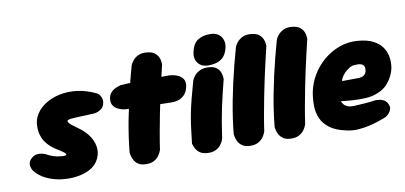

<svg xmlns="http://www.w3.org/2000/svg" viewBox="-67 -907 2401 1137"><g transform="rotate(-10 1133.0 -338.0)"><path d="M235 -134Q276 -128 277.5 -137Q279 -146 248 -165Q233 -174 217.5 -184.5Q202 -195 187.5 -208.5Q173 -222 161 -240Q149 -258 142.5 -281.5Q136 -305 137 -336Q138 -373 159 -405.5Q180 -438 217 -461Q254 -484 302.5 -494Q351 -504 407 -497Q463 -490 522 -461Q522 -461 527.5 -456.5Q533 -452 539 -442.5Q545 -433 547 -419.5Q549 -406 543 -388Q537 -374 526.5 -366Q516 -358 505.5 -354Q495 -350 487.5 -349Q480 -348 480 -348Q480 -348 476 -348Q472 -348 464.5 -347.5Q457 -347 447 -346.5Q437 -346 424 -345.5Q411 -345 395.5 -344.5Q380 -344 364 -343Q338 -342 326 -338Q314 -334 323.5 -320.5Q333 -307 374 -279Q417 -249 440 -212.5Q463 -176 464.5 -138.5Q466 -101 444 -66Q426 -38 391 -20.5Q356 -3 311 2.5Q266 8 220 1.5Q174 -5 133.5 -24.5Q93 -44 67 -77Q67 -77 63 -84Q59 -91 56 -102Q53 -113 56 -126.5Q59 -140 74 -153Q87 -165 102 -168Q117 -171 130.5 -168.5Q144 -166 152.5 -162.5Q161 -159 161 -159Q161 -159 166.5 -156Q172 -153 182 -148.5Q192 -144 205.5 -140Q219 -136 235 -134Z M736 1Q704 1 686.5 -11.5Q669 -24 661 -41Q653 -58 651 -70.5Q649 -83 649 -83Q653 -126 660 -175.5Q667 -225 677 -277.5Q687 -330 699 -383.5Q711 -437 724 -489.5Q737 -542 751 -591Q751 -591 756 -601Q761 -611 772.5 -623.5Q784 -636 804 -644.5Q824 -653 853 -650Q884 -647 900 -633.5Q916 -620 922 -604Q928 -588 928.5 -576Q929 -564 929 -564Q920 -526 909 -479.5Q898 -433 887 -382Q876 -331 865.5 -277.5Q855 -224 845.5 -171Q836 -118 829 -69Q829 -69 825 -58.5Q821 -48 811 -34Q801 -20 783 -9.5Q765 1 736 1ZM946 -333Q867 -334 797.5 -336.5Q728 -339 673 -340Q673 -340 664 -341Q655 -342 642 -346Q629 -350 616.5 -358Q604 -366 596 -379.5Q588 -393 590 -414Q592 -437 603.5 -451Q615 -465 630 -472.5Q645 -480 656 -483Q667 -486 667 -486Q675 -487 697 -488Q719 -489 750.5 -490Q782 -491 818 -491.5Q854 -492 890.5 -492.5Q927 -493 959 -493Q959 -493 969.5 -492Q980 -491 995 -487Q1010 -483 1024 -473.5Q1038 -464 1045 -448Q1052 -432 1046 -407Q1039 -377 1022.5 -361Q1006 -345 988.5 -339.5Q971 -334 958.5 -333.5Q946 -333 946 -333Z M1102 -1Q1075 -3 1059.5 -13.5Q1044 -24 1036 -38Q1028 -52 1025 -62Q1022 -72 1022 -72Q1028 -126 1033.5 -168Q1039 -210 1046.5 -248.5Q1054 -287 1065.5 -332Q1077 -377 1094 -437Q1094 -437 1098.5 -447Q1103 -457 1114 -469.5Q1125 -482 1144.5 -491.5Q1164 -501 1194 -500Q1226 -499 1243 -486Q1260 -473 1266 -456.5Q1272 -440 1272.5 -427.5Q1273 -415 1273 -415Q1261 -367 1251.5 -328Q1242 -289 1234 -251Q1226 -213 1218.5 -169.5Q1211 -126 1203 -70Q1203 -70 1199 -59Q1195 -48 1184 -33.5Q1173 -19 1153 -9Q1133 1 1102 -1ZM1203 -511Q1159 -510 1138 -536.5Q1117 -563 1124 -600Q1135 -653 1164.5 -672.5Q1194 -692 1238 -692Q1283 -692 1303.5 -664.5Q1324 -637 1317 -600Q1312 -576 1300 -556Q1288 -536 1264.5 -524Q1241 -512 1203 -511Z M1363 1Q1331 1 1313 -11.5Q1295 -24 1287 -41Q1279 -58 1277 -70.5Q1275 -83 1275 -83Q1279 -126 1286 -175.5Q1293 -225 1303 -277.5Q1313 -330 1325 -383.5Q1337 -437 1350.5 -489.5Q1364 -542 1378 -591Q1378 -591 1383 -601Q1388 -611 1400 -623.5Q1412 -636 1431.5 -644.5Q1451 -653 1480 -650Q1511 -647 1527 -633.5Q1543 -620 1549 -604Q1555 -588 1555.5 -576Q1556 -564 1556 -564Q1547 -526 1536 -479.5Q1525 -433 1514 -382Q1503 -331 1492.5 -277.5Q1482 -224 1472.5 -171Q1463 -118 1456 -69Q1456 -69 1452 -58.5Q1448 -48 1438 -34Q1428 -20 1409.5 -9.5Q1391 1 1363 1Z M1609 1Q1577 1 1559 -11.5Q1541 -24 1533 -41Q1525 -58 1523 -70.5Q1521 -83 1521 -83Q1525 -126 1532 -175.5Q1539 -225 1549 -277.5Q1559 -330 1571 -383.5Q1583 -437 1596.5 -489.5Q1610 -542 1624 -591Q1624 -591 1629 -601Q1634 -611 1646 -623.5Q1658 -636 1677.5 -644.5Q1697 -653 1726 -650Q1757 -647 1773 -633.5Q1789 -620 1795 -604Q1801 -588 1801.5 -576Q1802 -564 1802 -564Q1793 -526 1782 -479.5Q1771 -433 1760 -382Q1749 -331 1738.5 -277.5Q1728 -224 1718.5 -171Q1709 -118 1702 -69Q1702 -69 1698 -58.5Q1694 -48 1684 -34Q1674 -20 1655.5 -9.5Q1637 1 1609 1Z M1940 11Q1876 -2 1840 -28.5Q1804 -55 1788.5 -90.5Q1773 -126 1772.5 -166Q1772 -206 1779 -246Q1789 -299 1817 -346.5Q1845 -394 1887 -430Q1929 -466 1981 -485.5Q2033 -505 2091 -501Q2149 -497 2185.5 -478Q2222 -459 2240.5 -431Q2259 -403 2263.5 -371Q2268 -339 2263 -309Q2254 -262 2220.5 -221Q2187 -180 2121 -164Q2104 -160 2084 -159Q2064 -158 2042.5 -158Q2021 -158 2001.5 -159.5Q1982 -161 1966.5 -162.5Q1951 -164 1942 -165Q1933 -166 1933 -166Q1936 -161 1942 -150.5Q1948 -140 1963.5 -132Q1979 -124 2009 -125Q2048 -127 2072.5 -129Q2097 -131 2110.5 -132.5Q2124 -134 2128.5 -135Q2133 -136 2133 -136Q2133 -136 2142 -136Q2151 -136 2163.5 -134Q2176 -132 2188.5 -124.5Q2201 -117 2208 -102Q2217 -85 2213.5 -71.5Q2210 -58 2201.5 -48Q2193 -38 2186 -33Q2179 -28 2179 -28Q2179 -28 2164.5 -22Q2150 -16 2125 -8Q2100 0 2069 7Q2038 14 2004.5 16Q1971 18 1940 11ZM1962 -282 2066 -283Q2066 -283 2069.5 -283.5Q2073 -284 2079 -285.5Q2085 -287 2091 -290.5Q2097 -294 2102 -300.5Q2107 -307 2109 -317Q2112 -333 2108 -344Q2104 -355 2090.5 -360Q2077 -365 2051 -363Q2035 -362 2019.5 -353Q2004 -344 1991 -331Q1978 -318 1970 -304.5Q1962 -291 1962 -282Z"/></g></svg>

Font: Sour Gummy Black
Style: Italic
Weight: 900
Italic angle: -11.3°
Designer: Stefie Justprince
Foundry: Eifetstype
Version: Version 1.000